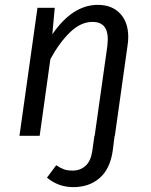

<svg xmlns="http://www.w3.org/2000/svg" viewBox="-20 -558 620 789"><path d="M507 -406Q507 -388 504 -370L452 0H369L421 -368Q423 -390 423 -397Q423 -468 360 -468Q312 -468 268 -425.5Q224 -383 187 -315L143 0H60L134 -526H205L195 -417Q278 -538 382 -538Q440 -538 473.5 -502.5Q507 -467 507 -406ZM173 172 211 121Q229 133 243 138Q257 143 278 143Q310 143 331.5 123.5Q353 104 359 64L368 0H451L443 63Q432 137 389 174Q346 211 281 211Q220 211 173 172Z"/></svg>

Font: Fira Sans Book
Style: Italic
Weight: 350
Italic angle: -8°
Designer: bBox Type GmbH & Carrois Corporate GbR & Edenspiekermann AG
Foundry: bBox Type GmbH & Carrois Corporate GbR & Edenspiekermann AG
Version: Version 4.301